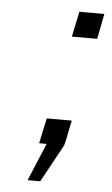

<svg xmlns="http://www.w3.org/2000/svg" viewBox="-46 -478 370 635"><g transform="rotate(5 139.0 -160.0)"><path d="M69.8 125 122.1 0H97.2L115.2 -84H198.2L184.1 -15.1L180.2 0L111.8 125ZM174.3 -360.8 191.9 -444.8H274.9L258.3 -360.8Z"/></g></svg>

Font: CMU Sans Serif
Style: Oblique
Weight: 500
Italic angle: -12°
Version: Version 0.7.0